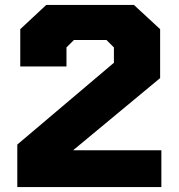

<svg xmlns="http://www.w3.org/2000/svg" viewBox="-20 -757 723 777"><path d="M50 0V-172L441 -503V-565L411 -595H279L249 -565V-488H62V-639L167 -737H522L628 -639V-441L276 -149H633V0Z"/></svg>

Font: Tomorrow
Style: Bold
Weight: 700
Designer: Tony de Marco, Monica Rizzolli
Foundry: Just in Type
Version: Version 2.002